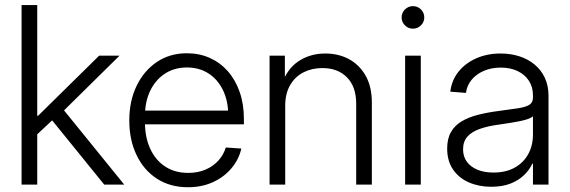

<svg xmlns="http://www.w3.org/2000/svg" viewBox="-20 -748 2310 778"><path d="M125.5 -198.7V-278.8H134.3L381.8 -522.5H464.4L222.2 -283.7L215.3 -282.7ZM67.4 0V-727.5H130.9V0ZM402.3 0 182.6 -271 228 -314.9 483.4 0Z M742.2 10.7Q668.9 10.7 615.5 -24.2Q562 -59.1 533 -120.4Q503.9 -181.6 503.9 -259.8Q503.9 -338.9 533.7 -400.4Q563.5 -461.9 616 -497.1Q668.5 -532.2 737.3 -532.2Q787.6 -532.2 829.8 -513.4Q872.1 -494.6 903.1 -459.5Q934.1 -424.3 951.2 -375.2Q968.3 -326.2 968.3 -265.6V-244.1H539.6V-299.8H932.1L904.8 -281.2Q904.8 -338.4 883.8 -382.1Q862.8 -425.8 825.2 -450.2Q787.6 -474.6 737.3 -474.6Q686.5 -474.6 648.2 -449.5Q609.9 -424.3 588.6 -380.1Q567.4 -335.9 567.4 -277.8V-252Q567.4 -191.9 588.6 -145.5Q609.9 -99.1 649.2 -73.2Q688.5 -47.4 742.7 -47.4Q781.2 -47.4 812.3 -60.5Q843.3 -73.7 864.5 -96.9Q885.7 -120.1 895 -150.4L958 -146Q947.3 -100.1 916.7 -64.7Q886.2 -29.3 841.6 -9.3Q796.9 10.7 742.2 10.7Z M1135.7 -319.3V0H1072.3V-522.5H1134.3V-398.9H1118.7Q1141.1 -467.3 1188.7 -499.3Q1236.3 -531.2 1297.9 -531.2Q1352.1 -531.2 1394.5 -508.1Q1437 -484.9 1461.9 -440.7Q1486.8 -396.5 1486.8 -331.5V0H1423.3V-327.6Q1423.3 -396.5 1386.2 -434.3Q1349.1 -472.2 1286.1 -472.2Q1243.7 -472.2 1209.7 -454.8Q1175.8 -437.5 1155.8 -403.3Q1135.7 -369.1 1135.7 -319.3Z M1621.6 0V-522.5H1685.1V0ZM1653.3 -631.8Q1634.3 -631.8 1620.8 -645.3Q1607.4 -658.7 1607.4 -677.2Q1607.4 -696.3 1620.8 -709.7Q1634.3 -723.1 1653.3 -723.1Q1672.4 -723.1 1685.8 -709.7Q1699.2 -696.3 1699.2 -677.2Q1699.2 -658.7 1685.8 -645.3Q1672.4 -631.8 1653.3 -631.8Z M1970.7 8.8Q1921.4 8.8 1880.9 -8.5Q1840.3 -25.9 1816.2 -60.5Q1792 -95.2 1792 -146Q1792 -186.5 1807.4 -213.1Q1822.8 -239.7 1850.6 -256.3Q1878.4 -272.9 1916.7 -282.7Q1955.1 -292.5 2000.5 -298.3Q2048.3 -304.7 2079.1 -309.3Q2109.9 -314 2124.8 -323.2Q2139.6 -332.5 2139.6 -352.5V-361.8Q2139.6 -395 2123.5 -420.2Q2107.4 -445.3 2078.1 -459.7Q2048.8 -474.1 2009.3 -474.1Q1970.2 -474.1 1939.5 -460.4Q1908.7 -446.8 1890.1 -423.6Q1871.6 -400.4 1868.2 -371.6L1804.7 -376.5Q1810.1 -422.9 1837.9 -457.5Q1865.7 -492.2 1909.9 -511.7Q1954.1 -531.2 2008.8 -531.2Q2049.3 -531.2 2084.7 -519.8Q2120.1 -508.3 2146.5 -486.3Q2172.9 -464.4 2187.7 -432.6Q2202.6 -400.9 2202.6 -360.4V0H2139.6V-85H2137.2Q2126 -60.5 2104.2 -39.1Q2082.5 -17.6 2049.3 -4.4Q2016.1 8.8 1970.7 8.8ZM1979 -48.8Q2029.8 -48.8 2065.7 -68.8Q2101.6 -88.9 2120.6 -123.8Q2139.6 -158.7 2139.6 -203.1V-276.9Q2132.8 -270.5 2118.7 -265.6Q2104.5 -260.7 2085.4 -256.8Q2066.4 -252.9 2044.2 -249.5Q2022 -246.1 1998.5 -242.7Q1955.1 -236.8 1923.1 -225.3Q1891.1 -213.9 1873.8 -194.1Q1856.4 -174.3 1856.4 -143.1Q1856.4 -112.8 1872.3 -91.8Q1888.2 -70.8 1915.8 -59.8Q1943.4 -48.8 1979 -48.8Z"/></svg>

Font: Inter 28pt Light
Style: Regular
Weight: 300
Designer: Rasmus Andersson
Foundry: rsms
Version: Version 4.001;git-66647c0bb